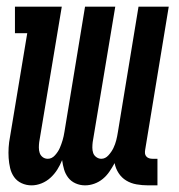

<svg xmlns="http://www.w3.org/2000/svg" viewBox="-20 -550 540 578"><path d="M75 8Q59 8 45 1.5Q31 -5 22.5 -17Q14 -29 10.5 -44Q7 -59 6 -74.5Q5 -90 6 -106Q7 -122 10 -137L62 -450H25V-530H166L98 -122Q97 -114 97 -105.5Q97 -97 99.5 -89.5Q102 -82 108.5 -77Q115 -72 124 -72Q136 -72 145.5 -82.5Q155 -93 160 -104.5Q165 -116 168.5 -128Q172 -140 174 -153L236 -530H327L259 -122Q258 -114 258 -105.5Q258 -97 260.5 -89.5Q263 -82 270 -77Q277 -72 285 -72Q297 -72 306.5 -82.5Q316 -93 321.5 -104.5Q327 -116 330 -128Q333 -140 335 -153L397 -530H488L417 -99Q416 -93 416.5 -88Q417 -83 420.5 -79Q424 -75 429 -73.5Q434 -72 439 -72H454V8H426Q408 8 391 5Q374 2 360 -6.5Q346 -15 337 -29Q328 -43 325 -59Q318 -46 309.5 -33.5Q301 -21 289.5 -11.5Q278 -2 264 3Q250 8 236 8Q236 8 236 8Q236 8 236 8Q221 8 207.5 2Q194 -4 185.5 -15Q177 -26 173 -39.5Q169 -53 167 -68Q161 -53 152.5 -39.5Q144 -26 132 -15Q120 -4 105 2Q90 8 75 8Q75 8 75 8Q75 8 75 8Z"/></svg>

Font: Iosevka Slab Medium
Style: Italic
Weight: 500
Italic angle: -9°
Monospace: yes
Designer: Belleve Invis
Foundry: Belleve Invis
Version: Version 11.1.0; ttfautohint (v1.8.3)